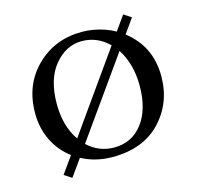

<svg xmlns="http://www.w3.org/2000/svg" viewBox="-85 -581 732 715"><g transform="rotate(-15 281.5 -223.5)"><path d="M273.9 -437Q212.9 -437 168.5 -383.5Q124 -330.1 124 -233.9Q124 -148.9 164.1 -91.3L377.9 -393.1Q333.5 -437 273.9 -437ZM526.9 -234.9Q526.9 -131.8 460 -61Q393.1 9.8 274.9 9.8Q209.5 9.8 155.3 -19L108.9 45.9L80.1 26.9L126 -37.6Q84 -68.8 60.5 -116.7Q37.1 -164.6 37.1 -222.2Q37.1 -331.1 107.7 -400.6Q178.2 -470.2 283.2 -470.2Q305.7 -470.2 327.6 -466.3Q349.6 -462.4 370.4 -455.3Q391.1 -448.2 409.7 -437.5L449.2 -493.2L478 -474.1L438.5 -418.5Q526.9 -350.1 526.9 -234.9ZM400.9 -365.2 187 -64Q230.5 -22.9 290 -22.9Q357.9 -22.9 398.9 -76.4Q439.9 -129.9 439.9 -221.2Q439.9 -264.2 429.7 -300.8Q419.4 -337.4 400.9 -365.2Z"/></g></svg>

Font: Linux Libertine Capitals
Style: Small Caps
Weight: 400
Designer: Philipp H. Poll
Foundry: Philipp H. Poll
Version: Version 5.1.3